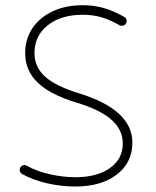

<svg xmlns="http://www.w3.org/2000/svg" viewBox="-20 -695 588 726"><path d="M456.5 -606.4Q453.1 -600.1 445.8 -598.1Q438.5 -596.2 432.1 -599.6Q394 -621.1 362.1 -630.1Q330.1 -639.2 293.5 -639.2Q210.9 -639.2 160.6 -599.4Q110.4 -559.6 110.4 -494.6Q110.4 -441.4 150.4 -405.3Q190.4 -369.1 279.8 -341.8Q480.5 -279.8 480.5 -155.8Q480.5 -80.1 421.6 -34.9Q362.8 10.3 263.7 10.3Q212.4 10.3 158.9 -1.7Q105.5 -13.7 63.5 -37.1Q57.1 -41 55.2 -48.1Q53.2 -55.2 56.6 -61Q60.5 -67.9 67.6 -70.1Q74.7 -72.3 81.1 -68.4Q118.7 -47.4 168.7 -36.1Q218.8 -24.9 265.1 -24.9Q347.2 -24.9 395.8 -59.6Q444.3 -94.2 444.3 -152.3Q444.3 -204.6 401.4 -242.4Q358.4 -280.3 269 -307.1Q169.4 -337.4 122.3 -382.8Q75.2 -428.2 75.2 -494.1Q75.2 -547.9 102.8 -588.6Q130.4 -629.4 179.4 -652.3Q228.5 -675.3 293 -675.3Q334.5 -675.3 371.1 -665Q407.7 -654.8 450.2 -630.9Q456.5 -627.4 458.5 -620.1Q460.4 -612.8 456.5 -606.4Z"/></svg>

Font: Mikhak-DS2-FD ExtraLight
Style: Regular
Weight: 200
Designer: Amin Abedi
Version: Version 3.2